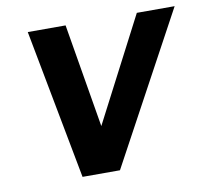

<svg xmlns="http://www.w3.org/2000/svg" viewBox="-67 -636 766 710"><g transform="rotate(-10 316.0 -281.0)"><path d="M632.5 -562.5 328 0H187.5L81 -562.5H223L288.5 -173L490.5 -562.5Z"/></g></svg>

Font: Russisch Sans ExtraBold
Style: Italic
Weight: 800
Width: 4
Italic angle: -10°
Designer: Michael Sharanda (font) & Cristiano Sobral (main changes)
Foundry: Michael Sharanda
Version: Version 2.00;September 8, 2020;FontCreator 13.0.0.2681 64-bi